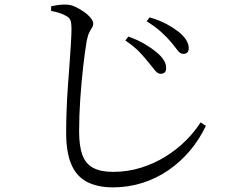

<svg xmlns="http://www.w3.org/2000/svg" viewBox="-20 -767 1040 830"><path d="M773 -534Q760 -534 749.5 -547Q739 -560 722 -582Q704 -604 677.5 -628Q651 -652 614 -675L627 -692Q671 -679 701 -662.5Q731 -646 750 -631Q796 -595 796 -558Q796 -547 790 -540.5Q784 -534 773 -534ZM674 -448Q662 -448 651 -461.5Q640 -475 623 -496Q605 -519 582.5 -542.5Q560 -566 522 -592L535 -609Q577 -594 607.5 -575.5Q638 -557 657 -541Q701 -504 698 -471Q698 -459 691.5 -453.5Q685 -448 674 -448ZM469 43Q402 43 356.5 19.5Q311 -4 288.5 -56Q266 -108 266 -193Q266 -240 268 -293.5Q270 -347 274 -401Q278 -455 281.5 -503Q285 -551 287 -587Q289 -623 289 -641Q289 -668 284.5 -679.5Q280 -691 266 -698Q255 -705 238 -710.5Q221 -716 201 -720V-740Q221 -744 237 -746Q253 -748 267 -747Q285 -747 304.5 -738Q324 -729 342 -716.5Q360 -704 371.5 -690Q383 -676 383 -666Q383 -655 377.5 -647Q372 -639 366 -627Q360 -615 355 -591Q347 -544 339.5 -478Q332 -412 327 -339.5Q322 -267 322 -199Q322 -136 336 -97.5Q350 -59 382.5 -41.5Q415 -24 469 -24Q533 -24 591 -42.5Q649 -61 697.5 -91.5Q746 -122 784 -160Q822 -198 847 -238L870 -223Q842 -164 801 -115.5Q760 -67 708.5 -31.5Q657 4 596 23.5Q535 43 469 43Z"/></svg>

Font: Noto Serif JP ExtraLight
Style: Regular
Weight: 400
Version: Version 2.003-H1;hotconv 1.1.1;makeotfexe 2.6.0